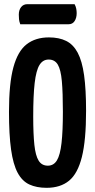

<svg xmlns="http://www.w3.org/2000/svg" viewBox="-20 -889 455 919"><path d="M203 10Q155 10 120.5 -6Q86 -22 64.5 -62Q43 -102 33 -173Q23 -244 23 -354Q23 -489 44 -566.5Q65 -644 107.5 -677Q150 -710 214 -710Q263 -710 297 -693Q331 -676 352 -636.5Q373 -597 382.5 -529Q392 -461 392 -358Q392 -218 372 -138Q352 -58 310.5 -24Q269 10 203 10ZM209 -96Q237 -96 252.5 -121.5Q268 -147 274.5 -204.5Q281 -262 281 -354Q281 -446 276 -501Q271 -556 256.5 -580Q242 -604 213 -604Q185 -604 169 -578Q153 -552 146 -492Q139 -432 139 -331Q139 -248 144.5 -196Q150 -144 165 -120Q180 -96 209 -96ZM77 -773Q72 -786 71 -797Q70 -808 70 -819Q70 -841 81 -855Q92 -869 111 -869H337Q343 -858 345 -847Q347 -836 347 -826Q347 -803 337 -788Q327 -773 309 -773Z"/></svg>

Font: Yanone Kaffeesatz ExtraLight SemiBold
Style: Regular
Weight: 600
Version: Version 2.003